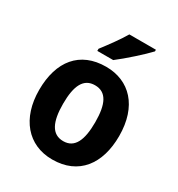

<svg xmlns="http://www.w3.org/2000/svg" viewBox="-183 -885 941 1014"><g transform="rotate(30 287.5 -378.0)"><path d="M471 -756V-766H309C283 -721 239 -662 206 -619V-606H303C353 -644 437 -719 471 -756ZM531 -274C531 -456 432 -557 289 -557C130 -557 43 -450 43 -274C43 -102 137 10 286 10C446 10 531 -103 531 -274ZM189 -274C189 -385 218 -443 287 -443C357 -443 385 -384 385 -274C385 -164 357 -103 288 -103C218 -103 189 -164 189 -274Z"/></g></svg>

Font: Noto Sans Thai Looped SemiCondensed
Style: Bold
Weight: 700
Width: 4
Designer: Sasikarn Vongin, Ben Mitchell
Foundry: The Fontpad Ltd
Version: Version 1.001